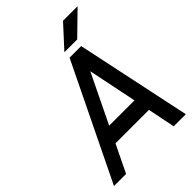

<svg xmlns="http://www.w3.org/2000/svg" viewBox="-250 -989 1100 1100"><g transform="rotate(-45 299.5 -439.0)"><path d="M233 -265 377 -562 438 -265ZM187 -168H458L492 -1H590L442 -701H348L8 -1H106ZM349 -744H453L589 -877H471Z"/></g></svg>

Font: Unageo
Style: Medium-Italic
Weight: 500
Designer: Richard Sepsi
Foundry: Richard Sepsi
Version: Version 2.000